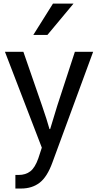

<svg xmlns="http://www.w3.org/2000/svg" viewBox="-20 -829 550 1078"><path d="M7.8 -538.1H111.3L215.8 -236.3Q244.1 -154.3 257.8 -104.5H261.7Q290 -198.2 301.8 -236.3L400.4 -538.1H502.9L274.4 83Q245.1 164.1 202.6 196.8Q160.2 229.5 98.6 229.5H66.4V153.3H84Q124 153.3 150.4 132.8Q176.8 112.3 195.3 59.6L214.8 0ZM167 -632.8 277.3 -808.6H392.6L246.1 -632.8Z"/></svg>

Font: Gothic A1 Medium
Style: Regular
Weight: 500
Designer: HanYang I&C Co.,Ltd.
Foundry: HanYang I&C Co.,Ltd.
Version: Version 2.50